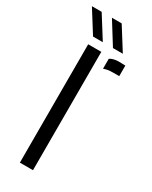

<svg xmlns="http://www.w3.org/2000/svg" viewBox="-212 -798 668 843"><g transform="rotate(30 121.5 -376.5)"><path d="M54.5 0V-600H121V0ZM164.5 -539.5V-590Q181.5 -601.5 211 -601.5Q219 -601.5 227.8 -601Q236.5 -600.5 242.5 -600.5V-547H211.5Q183 -547 164.5 -539.5ZM56 -640 -15 -753H34.5L105.5 -640ZM157 -640 86.5 -753H136L207 -640Z"/></g></svg>

Font: Big Shoulders Stencil Display Thin
Style: Regular
Weight: 400
Version: Version 2.001